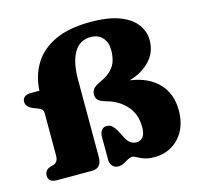

<svg xmlns="http://www.w3.org/2000/svg" viewBox="-108 -843 999 972"><g transform="rotate(-15 392.0 -357.5)"><path d="M764.5 -183Q764.5 -121.5 740.8 -77Q717 -32.5 676.5 -8.8Q636 15 586.5 15Q553 15 531.8 7.5Q510.5 0 497.8 -7.8Q485 -15.5 476 -16Q465 -16.5 452 -9Q439 -1.5 425 5.8Q411 13 396 13Q376.5 13 365.2 -0.5Q354 -14 354 -33V-155.5Q354 -174.5 363.8 -187.2Q373.5 -200 390.5 -200Q408.5 -200 419.8 -189Q431 -178 440 -162L458.5 -126.5Q479 -81 516.5 -81Q536.5 -81 550 -96.5Q563.5 -112 563.5 -150Q563.5 -216 524.2 -260.2Q485 -304.5 421 -321.5Q393.5 -329.5 381.8 -340Q370 -350.5 370 -370.5Q370 -385.5 378.8 -397.8Q387.5 -410 415.5 -423.5Q457.5 -442 478.5 -464.8Q499.5 -487.5 506.2 -513Q513 -538.5 513 -565Q513 -606.5 490.5 -631.2Q468 -656 429 -656Q371 -656 341.5 -606Q312 -556 312 -465V-57Q312 -31.5 300 -15.8Q288 0 260 0H76.5Q55 0 43.8 -9.5Q32.5 -19 32.5 -34Q32.5 -66 64.5 -75L79 -79Q90 -82 97.5 -92.2Q105 -102.5 105 -121V-339.5Q105 -358.5 96.8 -364.8Q88.5 -371 78 -375.5L61 -382Q42 -388.5 30.5 -399.2Q19 -410 19 -426.5Q19 -442.5 30.8 -451.5Q42.5 -460.5 62.5 -460.5H108.5Q112.5 -539 150 -600Q187.5 -661 261 -695.5Q334.5 -730 447 -730Q542.5 -730 601.2 -706.8Q660 -683.5 687 -645.5Q714 -607.5 714 -563.5Q714 -502 674.2 -458.2Q634.5 -414.5 564.5 -393Q660 -379.5 712.2 -324.5Q764.5 -269.5 764.5 -183Z"/></g></svg>

Font: Fraunces 9pt Soft Black
Style: Regular
Weight: 900
Version: Version 1.000;[b76b70a41]